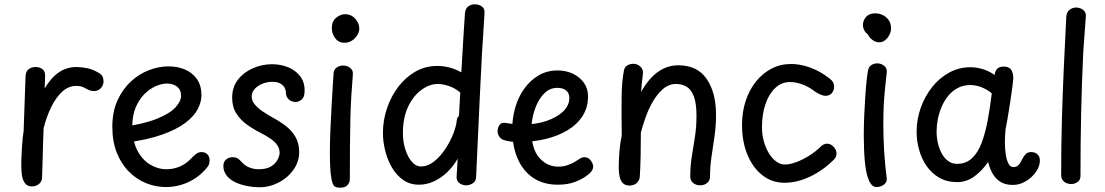

<svg xmlns="http://www.w3.org/2000/svg" viewBox="-20 -852 5145 894"><path d="M99 -498Q100 -520 113.5 -530Q127 -540 146 -540Q164 -540 177 -530.5Q190 -521 190 -501Q190 -491 189.5 -477Q189 -463 188 -440Q217 -490 254 -515Q291 -540 336 -540Q359 -540 386 -534.5Q413 -529 441 -512Q453 -505 457.5 -495.5Q462 -486 462 -472Q462 -461 456.5 -451Q451 -441 441 -434.5Q431 -428 418 -428Q403 -428 391.5 -434Q380 -440 367.5 -446Q355 -452 335 -452Q299 -452 270 -425.5Q241 -399 219 -354.5Q197 -310 183 -255Q181 -206 180 -166.5Q179 -127 178 -93.5Q177 -60 176 -27Q176 -13 169 -3.5Q162 6 151.5 11Q141 16 129 16Q108 16 97 2Q86 -12 82.5 -34Q79 -56 79 -81Q79 -93 79.5 -109Q80 -125 81 -143Q82 -161 83 -178.5Q84 -196 86 -212.5Q88 -229 90 -241Z M567 -188 541 -259Q649 -274 710.5 -299Q772 -324 797.5 -352.5Q823 -381 823 -406Q823 -434 804.5 -448.5Q786 -463 758 -463Q733 -463 704.5 -450.5Q676 -438 651.5 -413Q627 -388 611.5 -351Q596 -314 596 -264Q596 -197 619 -152.5Q642 -108 678.5 -86Q715 -64 755 -64Q787 -64 816 -76Q845 -88 869 -113Q880 -125 892 -134.5Q904 -144 918 -144Q930 -144 938.5 -139Q947 -134 951.5 -125.5Q956 -117 956 -106Q956 -96 953.5 -88Q951 -80 944 -72Q920 -42 888.5 -21.5Q857 -1 822.5 9Q788 19 753 19Q705 19 660.5 1Q616 -17 580.5 -52.5Q545 -88 524 -140.5Q503 -193 503 -261Q503 -332 527 -384.5Q551 -437 589.5 -472.5Q628 -508 674 -525.5Q720 -543 765 -543Q807 -543 842 -528Q877 -513 897.5 -483Q918 -453 918 -408Q918 -377 900.5 -343.5Q883 -310 842.5 -279.5Q802 -249 734.5 -225Q667 -201 567 -188Z M1398 -420Q1396 -397 1383 -387Q1370 -377 1355 -377Q1348 -377 1337.5 -381Q1327 -385 1319 -395.5Q1311 -406 1311 -426Q1311 -430 1306.5 -441Q1302 -452 1288 -461.5Q1274 -471 1247 -471Q1225 -471 1203 -462.5Q1181 -454 1166.5 -438.5Q1152 -423 1152 -403Q1152 -383 1166 -366Q1180 -349 1202 -334Q1224 -319 1249 -305Q1281 -288 1309.5 -266.5Q1338 -245 1355.5 -215Q1373 -185 1373 -144Q1373 -99 1346.5 -61.5Q1320 -24 1277.5 -2Q1235 20 1187 20Q1163 20 1135 15Q1107 10 1082 -0.5Q1057 -11 1040 -29Q1030 -40 1025 -52.5Q1020 -65 1020 -79Q1020 -99 1033 -109.5Q1046 -120 1062 -120Q1079 -120 1088 -113.5Q1097 -107 1107 -96Q1121 -80 1141.5 -72Q1162 -64 1184 -64Q1221 -64 1242 -77Q1263 -90 1272.5 -108.5Q1282 -127 1282 -141Q1282 -160 1271 -176Q1260 -192 1240 -206Q1220 -220 1194 -233Q1162 -249 1131 -271Q1100 -293 1080.5 -323.5Q1061 -354 1061 -397Q1061 -446 1087.5 -480.5Q1114 -515 1157 -534Q1200 -553 1247 -553Q1287 -553 1322.5 -538.5Q1358 -524 1379.5 -494.5Q1401 -465 1398 -420Z M1533 -507Q1533 -527 1547 -537Q1561 -547 1577 -547Q1589 -547 1599.5 -542.5Q1610 -538 1617 -529Q1624 -520 1623 -506Q1619 -458 1616 -408Q1613 -358 1611.5 -300.5Q1610 -243 1609.5 -174Q1609 -105 1609 -19Q1609 -3 1598.5 9.5Q1588 22 1565 22Q1541 22 1534 12Q1527 2 1523 -22Q1519 -43 1517.5 -73.5Q1516 -104 1516 -139Q1516 -192 1518.5 -249.5Q1521 -307 1524 -359.5Q1527 -412 1529.5 -451.5Q1532 -491 1533 -507ZM1525 -721Q1525 -753 1545.5 -769.5Q1566 -786 1586 -786Q1615 -786 1634 -765Q1653 -744 1653 -718Q1653 -705 1644.5 -690Q1636 -675 1620.5 -664Q1605 -653 1584 -653Q1556 -653 1540.5 -674.5Q1525 -696 1525 -721Z M2145 -791Q2147 -812 2160 -822Q2173 -832 2190 -832Q2209 -832 2223.5 -822Q2238 -812 2236 -790Q2223 -601 2214.5 -410.5Q2206 -220 2197 -30Q2197 -9 2182 1Q2167 11 2150 11Q2133 11 2119 0.5Q2105 -10 2106 -29Q2107 -42 2107.5 -53.5Q2108 -65 2109 -79Q2110 -93 2111 -113Q2089 -75 2060 -48Q2031 -21 1998 -6.5Q1965 8 1931 8Q1889 8 1857.5 -14Q1826 -36 1805 -72Q1784 -108 1773.5 -150.5Q1763 -193 1763 -233Q1763 -292 1782 -348Q1801 -404 1835 -448.5Q1869 -493 1915 -519Q1961 -545 2016 -545Q2043 -545 2071.5 -538Q2100 -531 2128 -515Q2131 -561 2133.5 -607.5Q2136 -654 2139 -700.5Q2142 -747 2145 -791ZM1856 -231Q1856 -193 1867 -157.5Q1878 -122 1897 -99.5Q1916 -77 1939 -77Q1972 -77 2001 -100Q2030 -123 2053 -157.5Q2076 -192 2090.5 -229Q2105 -266 2107 -293Q2108 -299 2110 -303.5Q2112 -308 2117 -312L2123 -421Q2099 -442 2070 -451.5Q2041 -461 2018 -461Q1981 -461 1943.5 -434.5Q1906 -408 1881 -356.5Q1856 -305 1856 -231Z M2580 -76Q2603 -76 2624 -83.5Q2645 -91 2659 -100Q2676 -111 2683.5 -115.5Q2691 -120 2701 -120Q2715 -120 2724 -112Q2733 -104 2737.5 -94Q2742 -84 2742 -76Q2742 -67 2736.5 -58Q2731 -49 2720 -40Q2694 -19 2659 -5.5Q2624 8 2578 8Q2510 8 2462.5 -24Q2415 -56 2390 -114Q2365 -172 2365 -250Q2365 -303 2379.5 -352.5Q2394 -402 2422 -440.5Q2450 -479 2489 -501.5Q2528 -524 2576 -524Q2615 -524 2647 -509Q2679 -494 2698.5 -467Q2718 -440 2718 -403Q2718 -351 2692 -311Q2666 -271 2621 -244.5Q2576 -218 2519 -204.5Q2462 -191 2401 -191Q2375 -191 2360.5 -192.5Q2346 -194 2326 -200Q2313 -204 2305 -215.5Q2297 -227 2297 -242Q2297 -258 2306.5 -271Q2316 -284 2338 -279Q2353 -277 2369.5 -274.5Q2386 -272 2412 -272Q2474 -272 2523.5 -288.5Q2573 -305 2602 -333Q2631 -361 2631 -396Q2631 -418 2616.5 -430.5Q2602 -443 2574 -443Q2545 -443 2522.5 -424.5Q2500 -406 2485 -377Q2470 -348 2462 -314Q2454 -280 2454 -248Q2454 -160 2490.5 -118Q2527 -76 2580 -76Z M2885 -523Q2888 -540 2901 -547.5Q2914 -555 2929 -555Q2947 -555 2960.5 -543Q2974 -531 2974 -515Q2974 -510 2972 -494Q2970 -478 2968 -459Q2966 -440 2965 -424Q2985 -460 3010.5 -488Q3036 -516 3068 -532Q3100 -548 3138 -548Q3227 -548 3270.5 -484.5Q3314 -421 3314 -317Q3314 -266 3307 -217.5Q3300 -169 3293 -122.5Q3286 -76 3286 -30Q3286 -11 3272.5 0Q3259 11 3240 11Q3221 11 3207.5 0Q3194 -11 3194 -31Q3194 -80 3201.5 -125Q3209 -170 3216 -216Q3223 -262 3223 -312Q3223 -372 3210.5 -404Q3198 -436 3176.5 -448.5Q3155 -461 3128 -461Q3094 -461 3067 -437.5Q3040 -414 3019.5 -378.5Q2999 -343 2985.5 -304Q2972 -265 2964 -235Q2964 -180 2963 -127.5Q2962 -75 2959 -29Q2958 -12 2945 0Q2932 12 2911 12Q2891 12 2880 0.5Q2869 -11 2865 -30Q2861 -49 2861 -71Q2861 -106 2864 -145Q2867 -184 2875 -221Q2874 -278 2874 -323Q2874 -368 2874.5 -403.5Q2875 -439 2877.5 -468Q2880 -497 2885 -523Z M3843 -486Q3854 -478 3859 -469Q3864 -460 3864 -449Q3864 -437 3859 -427Q3854 -417 3845 -411.5Q3836 -406 3824 -406Q3813 -406 3798 -412.5Q3783 -419 3763 -434Q3740 -451 3711.5 -460.5Q3683 -470 3658 -470Q3620 -470 3590.5 -443Q3561 -416 3544.5 -368.5Q3528 -321 3528 -260Q3528 -224 3537 -192.5Q3546 -161 3561 -137Q3576 -113 3595 -99.5Q3614 -86 3634 -86Q3658 -86 3687.5 -97Q3717 -108 3747.5 -127Q3778 -146 3801 -169Q3808 -176 3815.5 -179.5Q3823 -183 3830 -183Q3842 -183 3852 -176.5Q3862 -170 3868.5 -159.5Q3875 -149 3875 -137Q3875 -121 3863 -109Q3812 -58 3751.5 -29.5Q3691 -1 3633 -1Q3575 -1 3530.5 -35.5Q3486 -70 3460.5 -131Q3435 -192 3435 -270Q3435 -330 3452 -382Q3469 -434 3500 -472.5Q3531 -511 3572.5 -532.5Q3614 -554 3663 -554Q3692 -554 3722.5 -546.5Q3753 -539 3783.5 -524Q3814 -509 3843 -486Z M3998 -736Q3998 -756 4012.5 -773Q4027 -790 4056 -790Q4074 -790 4091 -781.5Q4108 -773 4118.5 -757.5Q4129 -742 4129 -719Q4129 -705 4121.5 -690Q4114 -675 4101.5 -665Q4089 -655 4074 -655Q4057 -655 4042.5 -666Q4028 -677 4020 -693Q4010 -700 4004 -711.5Q3998 -723 3998 -736ZM4022 -525Q4025 -538 4031.5 -544.5Q4038 -551 4047 -554Q4056 -557 4065 -557Q4082 -557 4096.5 -546Q4111 -535 4109 -515Q4105 -477 4101 -440Q4097 -403 4095 -362.5Q4093 -322 4093 -272Q4093 -240 4094 -208.5Q4095 -177 4097 -145Q4099 -113 4102 -82Q4105 -51 4109 -21Q4110 -9 4103 0Q4096 9 4085 14Q4074 19 4062 19Q4039 19 4025.5 -13Q4012 -45 4007 -99.5Q4002 -154 4002 -221Q4002 -266 4004 -313.5Q4006 -361 4009 -404Q4012 -447 4015.5 -479Q4019 -511 4022 -525Z M4248 -238Q4248 -297 4267.5 -351Q4287 -405 4321 -447.5Q4355 -490 4400.5 -514.5Q4446 -539 4498 -539Q4525 -539 4553.5 -531Q4582 -523 4611 -503Q4614 -524 4624.5 -533Q4635 -542 4654 -542Q4678 -542 4688 -527.5Q4698 -513 4698 -490Q4698 -479 4694 -448Q4690 -417 4684 -378Q4678 -339 4672 -303.5Q4666 -268 4662 -249Q4659 -219 4659 -188Q4659 -160 4663 -133.5Q4667 -107 4675.5 -90.5Q4684 -74 4697 -74Q4711 -74 4718.5 -80Q4726 -86 4731 -95Q4736 -104 4741 -113Q4747 -125 4756 -134.5Q4765 -144 4782 -144Q4798 -144 4810 -134Q4822 -124 4822 -104Q4822 -92 4817.5 -78Q4813 -64 4803 -51Q4792 -35 4775.5 -21.5Q4759 -8 4739 0.5Q4719 9 4695 9Q4663 9 4640.5 -4Q4618 -17 4603.5 -41Q4589 -65 4581 -98Q4555 -59 4518 -31.5Q4481 -4 4437 -4Q4389 -4 4353.5 -24.5Q4318 -45 4294.5 -79Q4271 -113 4259.5 -154.5Q4248 -196 4248 -238ZM4341 -241Q4341 -209 4348 -181.5Q4355 -154 4367.5 -133Q4380 -112 4397.5 -100.5Q4415 -89 4436 -89Q4478 -89 4506 -115.5Q4534 -142 4551 -187.5Q4568 -233 4579 -292Q4590 -351 4598 -417Q4579 -434 4552 -445Q4525 -456 4498 -456Q4465 -456 4439 -442Q4413 -428 4394.5 -405Q4376 -382 4364 -353.5Q4352 -325 4346.5 -296Q4341 -267 4341 -241Z M4945 -776Q4947 -797 4961 -807Q4975 -817 4991 -817Q5002 -817 5012.5 -812.5Q5023 -808 5030 -799Q5037 -790 5036 -775Q5034 -749 5032 -721.5Q5030 -694 5028 -666.5Q5026 -639 5024 -611Q5017 -466 5014 -323Q5011 -180 5011 -36Q5012 -15 4998 -5Q4984 5 4967 5Q4956 5 4945.5 0.5Q4935 -4 4928 -13.5Q4921 -23 4921 -37Q4921 -173 4924.5 -297Q4928 -421 4933.5 -540Q4939 -659 4945 -776Z"/></svg>

Font: Playpen Sans Thai
Style: Regular
Weight: 400
Designer: Sirin Gunkloy, Laura Meseguer, Veronika Burian, José Scaglione
Foundry: TypeTogether
Version: Version 2.000